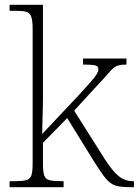

<svg xmlns="http://www.w3.org/2000/svg" viewBox="-20 -780 578 800"><path d="M20 0V-25H38Q71 -25 88 -29Q105 -33 110.5 -48.5Q116 -64 116 -99V-659Q116 -695 110 -711Q104 -727 89 -731Q74 -735 45 -735H20V-760H159V-374Q159 -356 158.5 -336.5Q158 -317 157.5 -297Q157 -277 156.5 -258Q156 -239 156 -222L301 -376Q340 -418 359 -440Q378 -462 384 -473Q390 -484 390 -492Q390 -505 374.5 -508Q359 -511 326 -511V-536H507V-511Q487 -511 474 -507.5Q461 -504 450.5 -494.5Q440 -485 426.5 -469Q413 -453 390 -429L289 -319L416 -118Q450 -65 476 -45Q502 -25 534 -25H538V0H524Q496 0 476.5 -3Q457 -6 442 -16.5Q427 -27 411 -48.5Q395 -70 372 -107L260 -288L159 -185V-97Q159 -64 164.5 -48.5Q170 -33 187 -29Q204 -25 237 -25H245V0Z"/></svg>

Font: Noto Rashi Hebrew ExtraLight
Style: Regular
Weight: 250
Version: Version 1.006